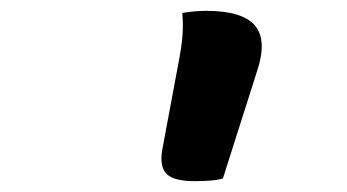

<svg xmlns="http://www.w3.org/2000/svg" viewBox="-20 -774 640 354"><path d="M391 -445Q381 -442 367.5 -441Q354 -440 339 -440Q301 -440 287.5 -453Q274 -466 279 -497L307 -647Q315 -687 316.5 -709Q318 -731 316 -750Q327 -752 338 -753Q349 -754 360 -754Q427 -754 450 -727Q473 -700 454 -643Z"/></svg>

Font: Recursive Mn Csl St
Style: Bold Italic
Weight: 700
Italic angle: -15°
Monospace: yes
Version: Version 1.079;hotconv 1.0.112;makeotfexe 2.5.65598; ttfautoh